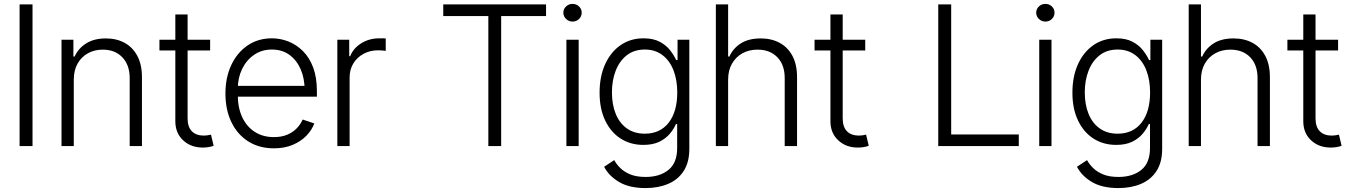

<svg xmlns="http://www.w3.org/2000/svg" viewBox="-20 -750 6936 986"><path d="M147 -727.5V0H80.6V-727.5Z M358.9 -340.8V0H295.9V-545.9H356.9V-459.5H363.3Q382.3 -502 422.9 -527.3Q463.4 -552.7 523.4 -552.7Q578.6 -552.7 620.4 -529.8Q662.1 -506.8 685.5 -462.4Q709 -418 709 -353V0H646V-349.1Q646 -416 608.4 -455.6Q570.8 -495.1 507.8 -495.1Q464.8 -495.1 431.2 -476.3Q397.5 -457.5 378.2 -423.1Q358.9 -388.7 358.9 -340.8Z M1059.1 -545.9V-490.7H798.8V-545.9ZM880.4 -675.8H943.4V-142.6Q943.4 -98.1 965.3 -75.9Q987.3 -53.7 1026.4 -53.7Q1035.2 -53.7 1044.2 -54.9Q1053.2 -56.2 1063.5 -58.6L1077.1 -1.5Q1065.9 2.9 1051.3 5.4Q1036.6 7.8 1021 7.8Q960.4 7.8 920.4 -29.5Q880.4 -66.9 880.4 -127.4Z M1386.7 11.7Q1310.5 11.7 1254.4 -24.2Q1198.2 -60.1 1168 -123.5Q1137.7 -187 1137.7 -269.5Q1137.7 -352.1 1167.7 -416Q1197.8 -480 1251.5 -516.6Q1305.2 -553.2 1376 -553.2Q1419.9 -553.2 1461.4 -536.9Q1502.9 -520.5 1536.1 -487.3Q1569.3 -454.1 1588.4 -403.1Q1607.4 -352.1 1607.4 -281.7V-253.4H1181.2V-309.1H1573.2L1544.4 -287.6Q1544.4 -347.2 1524.2 -394Q1503.9 -440.9 1466.3 -468.3Q1428.7 -495.6 1376 -495.6Q1323.7 -495.6 1284.2 -468Q1244.6 -440.4 1222.9 -394.8Q1201.2 -349.1 1201.2 -294.9V-262.2Q1201.2 -196.8 1223.9 -148.2Q1246.6 -99.6 1288.3 -72.8Q1330.1 -45.9 1386.7 -45.9Q1425.3 -45.9 1454.6 -58.1Q1483.9 -70.3 1503.9 -91.1Q1523.9 -111.8 1534.2 -136.2L1594.2 -116.2Q1581.5 -82 1553.5 -53Q1525.4 -23.9 1483.2 -6.1Q1440.9 11.7 1386.7 11.7Z M1712.4 0V-545.9H1773.4V-461.4H1778.3Q1794.9 -502.9 1835.7 -528.1Q1876.5 -553.2 1927.7 -553.2Q1935.5 -553.2 1945.1 -553.2Q1954.6 -553.2 1960.9 -552.7V-488.8Q1957 -489.3 1946.3 -490.5Q1935.5 -491.7 1922.4 -491.7Q1880.4 -491.7 1846.9 -473.6Q1813.5 -455.6 1794.4 -424.1Q1775.4 -392.6 1775.4 -352.1V0Z M2256.3 -667.5V-727.5H2784.2V-667.5H2553.7V0H2487.8V-667.5Z M2888.7 0V-545.9H2951.7V0ZM2920.4 -639.2Q2900.9 -639.2 2887 -652.6Q2873 -666 2873 -685.1Q2873 -703.6 2887 -716.8Q2900.9 -730 2920.4 -730Q2939.9 -730 2953.6 -716.8Q2967.3 -703.6 2967.3 -685.1Q2967.3 -666 2953.6 -652.6Q2939.9 -639.2 2920.4 -639.2Z M3295.4 215.8Q3211.9 215.8 3159.2 184.6Q3106.4 153.3 3082.5 106.4L3134.3 72.3Q3145.5 93.3 3165.5 113Q3185.5 132.8 3217.3 145.8Q3249 158.7 3295.4 158.7Q3368.2 158.7 3412.8 122.6Q3457.5 86.4 3457.5 10.3V-112.8H3451.2Q3440.4 -87.9 3419.9 -63.2Q3399.4 -38.6 3366.2 -22.2Q3333 -5.9 3283.7 -5.9Q3218.3 -5.9 3167.7 -38.1Q3117.2 -70.3 3088.1 -130.6Q3059.1 -190.9 3059.1 -273.9Q3059.1 -356.9 3087.4 -419.7Q3115.7 -482.4 3166.5 -517.8Q3217.3 -553.2 3284.7 -553.2Q3335 -553.2 3368.2 -535.4Q3401.4 -517.6 3421.4 -491.7Q3441.4 -465.8 3452.6 -441.4H3459.5V-545.9H3520V14.2Q3520 83.5 3491 128.2Q3461.9 172.9 3411.1 194.3Q3360.4 215.8 3295.4 215.8ZM3291.5 -63.5Q3370.1 -63.5 3414.1 -120.1Q3458 -176.8 3458 -275.4Q3458 -339.4 3438.7 -388.9Q3419.4 -438.5 3382.1 -467Q3344.7 -495.6 3291.5 -495.6Q3236.3 -495.6 3198.7 -466.1Q3161.1 -436.5 3141.8 -386.7Q3122.6 -336.9 3122.6 -275.4Q3122.6 -212.9 3142.1 -165Q3161.6 -117.2 3199.5 -90.3Q3237.3 -63.5 3291.5 -63.5Z M3719.2 -340.8V0H3656.2V-727.5H3719.2V-459.5H3725.6Q3744.6 -502 3784.7 -527.3Q3824.7 -552.7 3886.7 -552.7Q3941.9 -552.7 3983.9 -530Q4025.9 -507.3 4049.6 -462.9Q4073.2 -418.5 4073.2 -353V0H4009.8V-349.1Q4009.8 -417 3971.9 -456.1Q3934.1 -495.1 3870.1 -495.1Q3826.7 -495.1 3792.7 -476.3Q3758.8 -457.5 3739 -423.1Q3719.2 -388.7 3719.2 -340.8Z M4423.3 -545.9V-490.7H4163.1V-545.9ZM4244.6 -675.8H4307.6V-142.6Q4307.6 -98.1 4329.6 -75.9Q4351.6 -53.7 4390.6 -53.7Q4399.4 -53.7 4408.4 -54.9Q4417.5 -56.2 4427.7 -58.6L4441.4 -1.5Q4430.2 2.9 4415.5 5.4Q4400.9 7.8 4385.3 7.8Q4324.7 7.8 4284.7 -29.5Q4244.6 -66.9 4244.6 -127.4Z M4798.3 0V-727.5H4864.7V-59.6H5211.9V0Z M5316.9 0V-545.9H5379.9V0ZM5348.6 -639.2Q5329.1 -639.2 5315.2 -652.6Q5301.3 -666 5301.3 -685.1Q5301.3 -703.6 5315.2 -716.8Q5329.1 -730 5348.6 -730Q5368.2 -730 5381.8 -716.8Q5395.5 -703.6 5395.5 -685.1Q5395.5 -666 5381.8 -652.6Q5368.2 -639.2 5348.6 -639.2Z M5723.6 215.8Q5640.1 215.8 5587.4 184.6Q5534.7 153.3 5510.7 106.4L5562.5 72.3Q5573.7 93.3 5593.8 113Q5613.8 132.8 5645.5 145.8Q5677.2 158.7 5723.6 158.7Q5796.4 158.7 5841.1 122.6Q5885.7 86.4 5885.7 10.3V-112.8H5879.4Q5868.7 -87.9 5848.1 -63.2Q5827.6 -38.6 5794.4 -22.2Q5761.2 -5.9 5711.9 -5.9Q5646.5 -5.9 5595.9 -38.1Q5545.4 -70.3 5516.4 -130.6Q5487.3 -190.9 5487.3 -273.9Q5487.3 -356.9 5515.6 -419.7Q5543.9 -482.4 5594.7 -517.8Q5645.5 -553.2 5712.9 -553.2Q5763.2 -553.2 5796.4 -535.4Q5829.6 -517.6 5849.6 -491.7Q5869.6 -465.8 5880.9 -441.4H5887.7V-545.9H5948.2V14.2Q5948.2 83.5 5919.2 128.2Q5890.1 172.9 5839.4 194.3Q5788.6 215.8 5723.6 215.8ZM5719.7 -63.5Q5798.3 -63.5 5842.3 -120.1Q5886.2 -176.8 5886.2 -275.4Q5886.2 -339.4 5866.9 -388.9Q5847.7 -438.5 5810.3 -467Q5772.9 -495.6 5719.7 -495.6Q5664.6 -495.6 5627 -466.1Q5589.4 -436.5 5570.1 -386.7Q5550.8 -336.9 5550.8 -275.4Q5550.8 -212.9 5570.3 -165Q5589.8 -117.2 5627.7 -90.3Q5665.5 -63.5 5719.7 -63.5Z M6147.5 -340.8V0H6084.5V-727.5H6147.5V-459.5H6153.8Q6172.9 -502 6212.9 -527.3Q6252.9 -552.7 6314.9 -552.7Q6370.1 -552.7 6412.1 -530Q6454.1 -507.3 6477.8 -462.9Q6501.5 -418.5 6501.5 -353V0H6438V-349.1Q6438 -417 6400.1 -456.1Q6362.3 -495.1 6298.3 -495.1Q6254.9 -495.1 6220.9 -476.3Q6187 -457.5 6167.2 -423.1Q6147.5 -388.7 6147.5 -340.8Z M6851.6 -545.9V-490.7H6591.3V-545.9ZM6672.9 -675.8H6735.8V-142.6Q6735.8 -98.1 6757.8 -75.9Q6779.8 -53.7 6818.8 -53.7Q6827.6 -53.7 6836.7 -54.9Q6845.7 -56.2 6856 -58.6L6869.6 -1.5Q6858.4 2.9 6843.8 5.4Q6829.1 7.8 6813.5 7.8Q6752.9 7.8 6712.9 -29.5Q6672.9 -66.9 6672.9 -127.4Z"/></svg>

Font: Inter Tight Light
Style: Regular
Weight: 300
Designer: Rasmus Andersson
Foundry: rsms
Version: Version 3.004